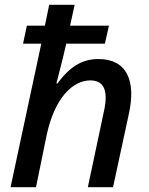

<svg xmlns="http://www.w3.org/2000/svg" viewBox="-20 -780 622 800"><path d="M24 0H130L174 -215C207 -373 284 -445 356 -445C417 -445 431 -397 413 -316L346 0H451L517 -306C547 -442 510 -534 390 -534C322 -534 271 -502 219 -432H215C223 -465 240 -527 256 -598H417L434 -673H272L291 -760H185L167 -673H92L76 -598H152Z"/></svg>

Font: Noto Sans Medium
Style: Italic
Weight: 500
Italic angle: -12°
Designer: Monotype Design Team
Foundry: Monotype Imaging Inc.
Version: Version 2.013